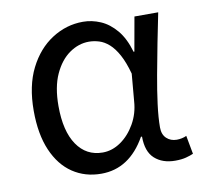

<svg xmlns="http://www.w3.org/2000/svg" viewBox="-68 -630 761 716"><g transform="rotate(-10 312.5 -272.0)"><path d="M260 13Q199 13 152 -18.5Q105 -50 78.5 -111.5Q52 -173 52 -262Q52 -356 85 -421.5Q118 -487 172.5 -522Q227 -557 290 -557Q324 -557 356.5 -543Q389 -529 415.5 -497.5Q442 -466 457 -414H460L483 -543H573Q562 -490 550.5 -431Q539 -372 528.5 -314.5Q518 -257 511.5 -206.5Q505 -156 505 -119Q505 -92 520.5 -77.5Q536 -63 559 -63Q568 -63 578 -65Q588 -67 596 -71L609 -1Q598 4 581 8.5Q564 13 540 13Q492 13 462.5 -13.5Q433 -40 433 -97H429Q367 13 260 13ZM279 -64Q315 -64 347.5 -86.5Q380 -109 402 -147.5Q424 -186 427 -232L436 -335Q424 -379 408.5 -407.5Q393 -436 375 -452Q357 -468 337.5 -474Q318 -480 299 -480Q260 -480 225 -455.5Q190 -431 168 -383Q146 -335 146 -263Q146 -168 181.5 -116Q217 -64 279 -64Z"/></g></svg>

Font: hindi25
Style: Book
Weight: 400
Designer: Jelle Bosma - Monotype Design Team
Foundry: Monotype Imaging Inc.
Version: Version 2.003